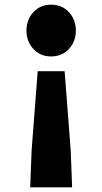

<svg xmlns="http://www.w3.org/2000/svg" viewBox="-20 -603 437 820"><path d="M109 197 115 39 141 -299H256L282 39L288 197ZM198 -362Q152 -362 122.5 -394Q93 -426 93 -472Q93 -519 122.5 -551Q152 -583 198 -583Q245 -583 274.5 -551Q304 -519 304 -472Q304 -426 274.5 -394Q245 -362 198 -362Z"/></svg>

Font: Noto Sans JP Thin Black
Style: Regular
Weight: 900
Version: Version 2.004-H2;hotconv 1.0.118;makeotfexe 2.5.65603